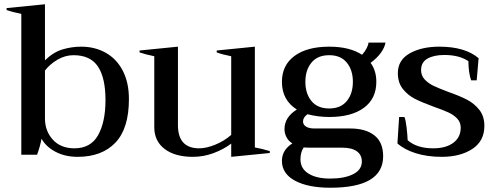

<svg xmlns="http://www.w3.org/2000/svg" viewBox="-20 -726 2328 901"><path d="M175 -75Q168 -38 154 0H80V-661Q39 -669 11 -679V-688L191 -706V-443Q230 -481 273 -494Q316 -507 361 -507Q425 -507 476 -478.5Q527 -450 556 -394.5Q585 -339 585 -261Q585 -123 521.5 -56.5Q458 10 344 10Q286 10 241 -13.5Q196 -37 175 -75ZM475 -256Q475 -361 439.5 -414Q404 -467 325 -467Q286 -467 250 -446Q214 -425 191 -395V-170Q191 -111 228 -70.5Q265 -30 329 -30Q406 -30 440.5 -92Q475 -154 475 -256Z M1246 -17V-8L1065 10V-52Q1029 -25 982 -7.5Q935 10 885 10Q801 10 752.5 -27Q704 -64 704 -129V-462Q661 -471 635 -480V-489L815 -507V-139Q815 -30 915 -30Q948 -30 990 -47Q1032 -64 1065 -93V-462Q1024 -470 997 -480V-489L1176 -507V-34Q1206 -29 1246 -17Z M1778 7Q1778 155 1530 155Q1426 155 1364.5 122Q1303 89 1303 29Q1303 -22 1352 -53Q1333 -65 1324 -83Q1315 -101 1315 -120Q1315 -176 1373 -212Q1303 -256 1303 -342Q1303 -420 1362 -463.5Q1421 -507 1525 -507Q1621 -507 1679 -469Q1692 -483 1700.5 -499.5Q1709 -516 1709 -526H1789Q1785 -503 1767.5 -478.5Q1750 -454 1719 -431Q1746 -395 1746 -342Q1746 -263 1687.5 -220Q1629 -177 1525 -177Q1472 -177 1423 -190Q1402 -175 1402 -156Q1402 -141 1416 -132Q1430 -123 1456 -123H1625Q1695 -123 1736.5 -91Q1778 -59 1778 7ZM1413 -342Q1413 -287 1441.5 -252Q1470 -217 1525 -217Q1579 -217 1607.5 -252Q1636 -287 1636 -342Q1636 -397 1607.5 -432Q1579 -467 1525 -467Q1470 -467 1441.5 -432Q1413 -397 1413 -342ZM1678 32Q1678 1 1654.5 -16Q1631 -33 1586 -33H1430L1405 -34Q1390 -12 1390 22Q1390 65 1427.5 88.5Q1465 112 1529 112Q1596 112 1637 91.5Q1678 71 1678 32Z M1845 -53 1853 -177H1878Q1884 -162 1888 -128Q1892 -94 1893 -68Q1936 -30 2013 -30Q2073 -30 2107.5 -56Q2142 -82 2142 -127Q2142 -152 2125.5 -169.5Q2109 -187 2084 -198.5Q2059 -210 2016 -225Q1961 -245 1927.5 -262Q1894 -279 1870.5 -308.5Q1847 -338 1847 -383Q1847 -444 1902.5 -475.5Q1958 -507 2042 -507Q2162 -507 2226 -453L2217 -349H2191Q2185 -364 2181.5 -389.5Q2178 -415 2178 -439Q2135 -468 2065 -468Q2016 -468 1986 -451Q1956 -434 1956 -397Q1956 -371 1973 -353Q1990 -335 2014 -323.5Q2038 -312 2083 -295Q2137 -276 2171 -258.5Q2205 -241 2229 -211Q2253 -181 2253 -135Q2253 -64 2196.5 -27Q2140 10 2053 10Q1985 10 1931 -7Q1877 -24 1845 -53Z"/></svg>

Font: Trirong Medium
Style: Regular
Weight: 500
Designer: Katatrad Team
Foundry: CadsonDemak
Version: Version 1.001